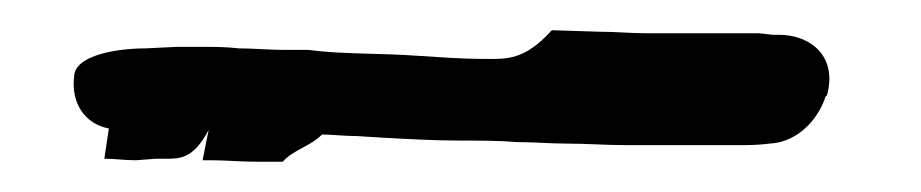

<svg xmlns="http://www.w3.org/2000/svg" viewBox="-20 -21 609 127"><path d="M29 30C27 47 36 61 52 64L49 84H50C56 84 62 85 70 85L83 84H90C99 84 108 84 118 65L114 85H120C129 85 139 86 152 86H167C174 78 185 76 193 68H194C200 68 207 69 216 69L232 70C250 71 268 72 285 72C298 72 311 72 322 73H323C333 73 344 74 356 74C368 74 381 75 394 75H469C475 75 481 75 489 74C509 73 522 56 526 43L527 42C534 17 517 2 495 2H491C490 2 483 1 482 1H407C398 1 387 0 377 0L345 -1C327 19 315 18 301 18C287 18 273 17 258 16C230 14 206 15 184 12H168C158 12 148 11 138 11C130 10 121 10 114 10H97L76 11C59 11 29 15 29 30Z"/></svg>

Font: Scribbler
Style: ExBdIta
Weight: 800
Designer: Mew Too
Foundry: Cannot Into Space Fonts
Version: Version 1.001